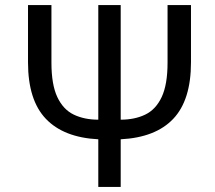

<svg xmlns="http://www.w3.org/2000/svg" viewBox="-20 -734 844 754"><path d="M366 0V-187Q230 -194 160 -267.5Q90 -341 90 -489V-714H182V-488Q182 -402 205 -353Q228 -304 269.5 -284Q311 -264 366 -264V-714H454V-264Q509 -264 550.5 -284Q592 -304 615 -353Q638 -402 638 -488V-714H730V-489Q730 -341 660.5 -267.5Q591 -194 454 -187V0Z"/></svg>

Font: RS Noto Sans
Style: Regular
Weight: 400
Designer: Monotype Design Team
Foundry: Monotype Imaging Inc.
Version: Version 3.10